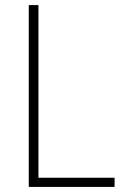

<svg xmlns="http://www.w3.org/2000/svg" viewBox="-20 -827 490 754"><path d="M93 -93V-807H131V-129H430V-93Z"/></svg>

Font: Noto Sans Telugu UI SemiCondensed ExtraLight
Style: Regular
Weight: 200
Width: 4
Designer: Jelle Bosma - Monotype Design Team
Foundry: Monotype Imaging Inc.
Version: Version 2.005; ttfautohint (v1.8.4.7-5d5b)